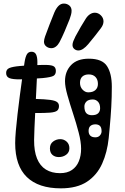

<svg xmlns="http://www.w3.org/2000/svg" viewBox="-20 -1046 685 1050"><path d="M312.5 -16Q251.5 -16 205 -31.5Q158.5 -47 126.8 -77.8Q95 -108.5 79 -155Q63 -201.5 63 -263.5Q63 -288.5 66.5 -329.8Q70 -371 75.8 -421Q81.5 -471 88.5 -523.5Q95.5 -576 102.2 -623.8Q109 -671.5 114.5 -707Q119 -735.5 127.2 -749.2Q135.5 -763 152.5 -763Q169.5 -763 177 -748.8Q184.5 -734.5 184.5 -705Q184.5 -682 182.8 -639.2Q181 -596.5 178.2 -544.8Q175.5 -493 173 -441Q170.5 -389 168.5 -346.5Q166.5 -304 166.5 -281Q166 -219.5 182.5 -179Q199 -138.5 231 -118.8Q263 -99 308.5 -99Q348 -99 373.5 -116.5Q399 -134 411.2 -164.2Q423.5 -194.5 423.5 -232.5Q423.5 -270.5 410.2 -321.2Q397 -372 379.5 -425.2Q362 -478.5 348.8 -525.2Q335.5 -572 335.5 -602Q335.5 -655.5 368.8 -690.2Q402 -725 466 -725Q539 -725 565.2 -684.5Q591.5 -644 591.5 -572Q591.5 -544 590.8 -516.5Q590 -489 588.5 -461.2Q587 -433.5 584.8 -405.5Q582.5 -377.5 580 -349Q577.5 -320.5 574.5 -291Q566.5 -213 538.5 -150.8Q510.5 -88.5 455.8 -52.2Q401 -16 312.5 -16ZM301.5 -187Q280.5 -187 266.8 -199Q253 -211 253 -234.5Q253 -259 270.5 -272Q288 -285 309.5 -285Q329.5 -285 344.5 -271.5Q359.5 -258 359.5 -235Q359.5 -213 342.2 -200Q325 -187 301.5 -187ZM213.5 -691Q254 -692 269.8 -685.5Q285.5 -679 285.5 -658Q285.5 -638.5 272 -631Q258.5 -623.5 213.5 -619Q188 -617 152.5 -615Q117 -613 91.5 -612Q49.5 -611.5 31.5 -618.8Q13.5 -626 13.5 -647Q13.5 -666.5 31.2 -674Q49 -681.5 88.5 -685Q115 -687.5 151.2 -689Q187.5 -690.5 213.5 -691ZM173.5 -505Q226 -503.5 253.8 -499.8Q281.5 -496 292 -488Q302.5 -480 302.5 -466Q302.5 -449 292.5 -440.8Q282.5 -432.5 253.8 -430Q225 -427.5 168.5 -428Q157.5 -428 145 -428.8Q132.5 -429.5 123.5 -431Q103.5 -434 95 -441.5Q86.5 -449 86.5 -466Q86.5 -487 96 -496Q105.5 -505 125.5 -505Q137.5 -505 150.2 -505Q163 -505 173.5 -505ZM480.5 -705Q492 -706 498.2 -696.5Q504.5 -687 504.5 -675Q504.5 -664 498.5 -654.5Q492.5 -645 479.5 -645Q478 -645 476 -645Q474 -645 472.5 -645Q457.5 -645 449.5 -655.5Q441.5 -666 441.5 -678Q441.5 -688 447.8 -696.2Q454 -704.5 467.5 -705Q470.5 -705 474 -705Q477.5 -705 480.5 -705ZM482.5 -416Q506 -416 516.8 -426.5Q527.5 -437 527.5 -454Q527.5 -477.5 515.8 -489.8Q504 -502 487.5 -502Q463.5 -502 452.5 -490.5Q441.5 -479 441.5 -464Q441.5 -438.5 452 -427.2Q462.5 -416 482.5 -416ZM462.5 -541Q488 -541 501.8 -553.5Q515.5 -566 515.5 -587Q515.5 -611 502.2 -625Q489 -639 465.5 -639Q443 -639 430.2 -627.2Q417.5 -615.5 417.5 -593Q417.5 -570.5 431.5 -555.8Q445.5 -541 462.5 -541ZM501.5 -295Q517.5 -295 526.5 -305.2Q535.5 -315.5 535.5 -328Q535.5 -349 526.5 -357.5Q517.5 -366 501.5 -366Q485 -366 474.8 -357.5Q464.5 -349 464.5 -330Q464.5 -313.5 473.8 -304.2Q483 -295 501.5 -295ZM305.5 -815.5Q297.5 -800.5 286 -791.5Q274.5 -782.5 260.5 -782.5Q245 -782.5 232.8 -792.2Q220.5 -802 220.5 -818Q220.5 -824.5 222.2 -831.5Q224 -838.5 226.5 -846.5Q237 -876 251 -912Q265 -948 277.5 -978.5Q287.5 -1001.5 300.2 -1014Q313 -1026.5 329 -1026.5Q346.5 -1026.5 359 -1016Q371.5 -1005.5 371.5 -987Q371.5 -976.5 368.2 -964.5Q365 -952.5 360.5 -940.5Q345.5 -903 332.8 -873.2Q320 -843.5 305.5 -815.5ZM462.5 -804.5Q449 -788.5 435.2 -779.2Q421.5 -770 408.5 -770Q396 -770 386.2 -778.2Q376.5 -786.5 376.5 -800Q376.5 -809.5 381 -821Q385.5 -832.5 392.5 -846.5Q406 -872 422.2 -899.8Q438.5 -927.5 449.5 -944.5Q459.5 -960 472.2 -968.2Q485 -976.5 498.5 -976.5Q517 -976.5 531.5 -962.2Q546 -948 546 -929Q546 -910.5 531.5 -891.5Q519 -874.5 500.2 -850.8Q481.5 -827 462.5 -804.5Z"/></svg>

Font: Kablammo
Style: Regular
Weight: 400
Designer: Travis Kochel, Lizy Gershenzon, Daria Petrova, Ethan Cohen
Foundry: Vectro Type Foundry
Version: Version 1.002